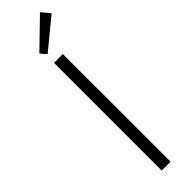

<svg xmlns="http://www.w3.org/2000/svg" viewBox="-324 -934 919 919"><g transform="rotate(-45 136.0 -474.0)"><path d="M106 0H166V-729H106ZM114 -780 266 -905 230 -948 88 -810Z"/></g></svg>

Font: Source Han Sans SC Light
Style: Regular
Weight: 300
Designer: Ryoko NISHIZUKA (kana & ideographs); Paul D. Hunt (Latin, Greek & Cyrillic); Wenlong ZHANG (bopomofo); Sandoll Communica
Foundry: Adobe Systems Incorporated
Version: Version 1.004;PS 1.004;hotconv 1.0.82;makeotf.lib2.5.63406